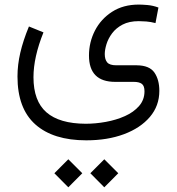

<svg xmlns="http://www.w3.org/2000/svg" viewBox="-20 -360 761 826"><path d="M368.7 385.3 428.7 325.2 488.8 385.3 428.7 445.8ZM213.9 385.3 273.9 325.2 334 385.3 273.9 445.8ZM167 -220.7Q124 -113.8 124 -27.8Q124 74.7 179.9 123.3Q235.8 171.9 348.6 172.4Q391.1 172.4 435.5 164.3Q480 156.2 517.6 139.4Q555.2 122.6 578.4 95.9Q601.6 69.3 601.6 32.7Q601.6 9.3 590.1 0.7Q578.6 -7.8 555.7 -7.8H475.6Q362.8 -7.8 362.8 -121.1Q362.8 -178.2 388.4 -228.3Q414.1 -278.3 462.2 -309.3Q510.3 -340.3 577.1 -340.3Q590.3 -340.3 614 -338.4Q637.7 -336.4 661.6 -327.6L648.9 -260.7Q628.4 -266.1 609.4 -267.6Q590.3 -269 577.1 -269Q535.6 -269 507.3 -254.2Q479 -239.3 462.2 -216.6Q445.3 -193.8 438 -169.7Q430.7 -145.5 430.7 -127.4Q430.7 -104 441.2 -91.6Q451.7 -79.1 480.5 -79.1H568.4Q623 -78.6 644.3 -47.9Q665.5 -17.1 665.5 30.8Q665.5 95.2 624.8 143.1Q584 190.9 513.2 217.3Q442.4 243.7 351.1 243.7Q209 243.7 132.1 175.3Q55.2 106.9 55.2 -31.2Q55.2 -81.1 67.4 -133.5Q79.6 -186 104.5 -246.1Z"/></svg>

Font: Vazir Light FD-WOL
Style: Light-FD-WOL
Weight: 300
Designer: Saber Rastikerdar
Foundry: Saber Rastikerdar
Version: Version 30.1.0